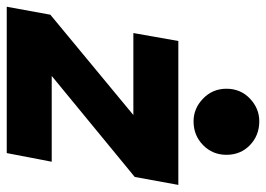

<svg xmlns="http://www.w3.org/2000/svg" viewBox="-156 -642 770 555"><g transform="rotate(90 228.5 -365.0)"><path d="M-29 0 -6 -126 284 -366H47L70 -496H486L463 -370L171 -130H419L394 0ZM302 -540Q265 -540 236.5 -567.5Q208 -595 208 -635Q208 -676 236.5 -703Q265 -730 302 -730Q343 -730 371 -703Q399 -676 399 -635Q399 -595 371 -567.5Q343 -540 302 -540Z"/></g></svg>

Font: Rethink Sans ExtraBold
Style: Italic
Weight: 800
Italic angle: -10°
Designer: The Rethink Sans project authors (Hans Thiessen). DM Sans designed by Colophon Foundry.
Foundry: Rethink Communications LLC
Version: Version 1.001